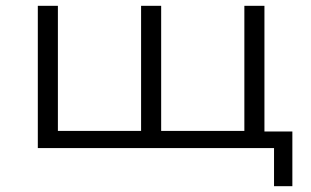

<svg xmlns="http://www.w3.org/2000/svg" viewBox="-20 -509 1068 660"><path d="M922 131V0H110V-489H179V-59H465V-489H534V-59H820V-489H889V-57H985V131Z"/></svg>

Font: Nunito Sans 10pt Expanded Light
Style: Regular
Weight: 300
Width: 7
Designer: Vernon Adams
Foundry: Vernon Adams
Version: Version 3.101;gftools[0.9.27]